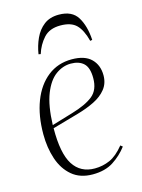

<svg xmlns="http://www.w3.org/2000/svg" viewBox="-114 -803 652 884"><g transform="rotate(-15 211.5 -361.5)"><path d="M259 -523Q321 -523 351.5 -493Q382 -463 382 -414Q382 -376 360.5 -349Q339 -322 302.5 -304Q266 -286 220 -273L97 -238Q96 -118 130.5 -64Q165 -10 233 -10Q271 -10 305 -25Q339 -40 373 -82L383 -74Q355 -37 315.5 -11.5Q276 14 217 14Q157 14 118.5 -18.5Q80 -51 62 -105Q44 -159 44 -223Q44 -312 70 -379.5Q96 -447 144.5 -485Q193 -523 259 -523ZM333 -414Q333 -464 311 -484.5Q289 -505 250 -505Q212 -505 178 -480.5Q144 -456 122 -400.5Q100 -345 97 -253L197 -283Q265 -303 299 -330.5Q333 -358 333 -414ZM255 -737Q318 -737 344 -694.5Q370 -652 374 -585L364 -583Q350 -637 325 -662Q300 -687 249 -687Q197 -687 169 -656Q141 -625 128 -583L118 -585Q124 -624 140 -659Q156 -694 184 -715.5Q212 -737 255 -737Z"/></g></svg>

Font: Literata 72pt ExtraLight
Style: Italic
Weight: 200
Italic angle: -2°
Designer: Latin by Veronika Burian and Jose Scaglione. Greek by Irene Vlachou. Cyrillic by Vera Evstafieva
Foundry: TypeTogether
Version: Version 3.002